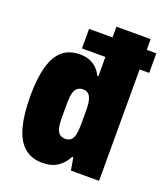

<svg xmlns="http://www.w3.org/2000/svg" viewBox="-136 -818 796 923"><g transform="rotate(20 262.0 -356.5)"><path d="M188 12Q132 12 95.5 -19.5Q59 -51 42 -114Q25 -177 25 -270Q25 -362 42 -422Q59 -482 93.5 -511Q128 -540 182 -540Q211 -540 232 -531.5Q253 -523 268.5 -508Q284 -493 294 -472H300V-725H475V0H331L320 -64H314Q296 -29 265.5 -8.5Q235 12 188 12ZM253 -134Q271 -134 281.5 -144Q292 -154 296.5 -173.5Q301 -193 301 -221V-299Q301 -321 298.5 -337Q296 -353 290.5 -364.5Q285 -376 275.5 -381.5Q266 -387 253 -387Q235 -387 224 -377.5Q213 -368 208 -350Q203 -332 203 -303V-218Q203 -190 208 -171Q213 -152 224 -143Q235 -134 253 -134ZM180 -570V-670H524V-570Z"/></g></svg>

Font: Archivo Condensed Black
Style: Regular
Weight: 900
Width: 3
Designer: Hector Gatti
Foundry: Omnibus-Type
Version: Version 2.001